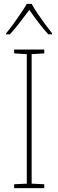

<svg xmlns="http://www.w3.org/2000/svg" viewBox="-20 -969 300 989"><path d="M208 0H53V-20L118 -23V-690L53 -694V-714H208V-694L143 -690V-23L208 -20ZM143 -949Q155 -927 174.5 -898Q194 -869 214 -842Q234 -815 248 -798V-792H229Q204 -819 177.5 -854Q151 -889 131 -918Q110 -890 83 -854.5Q56 -819 31 -792H12V-798Q28 -817 48 -844.5Q68 -872 87 -900Q106 -928 118 -949Z"/></svg>

Font: Noto Sans Tamil SemiCondensed Thin
Style: Regular
Weight: 100
Width: 4
Designer: Jelle Bosma - Monotype Design Team
Foundry: Monotype Imaging Inc.
Version: Version 2.004; ttfautohint (v1.8.4.7-5d5b)